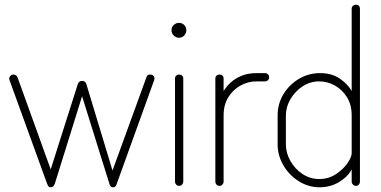

<svg xmlns="http://www.w3.org/2000/svg" viewBox="-20 -788 1615 814"><path d="M196 6Q189 6 186 2.5Q183 -1 179 -11L23 -441Q22 -443 20.5 -447.5Q19 -452 19 -454Q19 -459 21.5 -463Q24 -467 28 -469.5Q32 -472 37 -472Q42 -472 47 -469Q52 -466 54 -461L195 -70L310 -432Q312 -438 316.5 -441.5Q321 -445 328 -445Q335 -445 339.5 -441.5Q344 -438 346 -432L457 -65L601 -461Q604 -472 617 -472Q622 -472 626 -470Q630 -468 632.5 -464.5Q635 -461 635 -455Q635 -452 633.5 -447.5Q632 -443 631 -441L474 -6Q472 1 468 3.5Q464 6 459 6Q453 6 450.5 3.5Q448 1 445 -5L328 -380L213 -11Q210 -2 206 2Q202 6 196 6Z M739 0Q732 0 727 -5.5Q722 -11 722 -18V-455Q722 -463 727 -467.5Q732 -472 739 -472Q747 -472 752 -467.5Q757 -463 757 -455V-18Q757 -11 752 -5.5Q747 0 739 0ZM739 -628Q726 -628 716.5 -637.5Q707 -647 707 -660Q707 -673 716.5 -682Q726 -691 739 -691Q752 -691 761 -682Q770 -673 770 -660Q770 -647 761 -637.5Q752 -628 739 -628Z M910 0Q903 0 898 -5.5Q893 -11 893 -18V-455Q893 -463 898 -467.5Q903 -472 910 -472Q918 -472 923 -467.5Q928 -463 928 -455V-402Q940 -422 959 -439Q978 -456 1005 -467Q1032 -478 1067 -478H1104Q1111 -478 1116 -473Q1121 -468 1121 -460Q1121 -453 1116 -448Q1111 -443 1104 -443H1067Q1032 -443 1000 -425.5Q968 -408 948 -376Q928 -344 928 -298V-18Q928 -11 923 -5.5Q918 0 910 0Z M1335 6Q1288 6 1247 -19.5Q1206 -45 1181.5 -87Q1157 -129 1157 -176V-298Q1157 -348 1181.5 -388.5Q1206 -429 1247 -453.5Q1288 -478 1337 -478Q1387 -478 1421 -454.5Q1455 -431 1471 -402V-751Q1471 -759 1476.5 -763.5Q1482 -768 1489 -768Q1497 -768 1501.5 -763.5Q1506 -759 1506 -751V-18Q1506 -11 1501.5 -5.5Q1497 0 1489 0Q1482 0 1476.5 -5.5Q1471 -11 1471 -18V-70Q1455 -39 1418 -16.5Q1381 6 1335 6ZM1333 -29Q1373 -29 1404 -49.5Q1435 -70 1453 -96Q1471 -122 1471 -139V-298Q1471 -344 1451 -376Q1431 -408 1399.5 -425.5Q1368 -443 1334 -443Q1295 -443 1263 -422Q1231 -401 1211.5 -368Q1192 -335 1192 -298V-176Q1192 -139 1211.5 -105Q1231 -71 1263 -50Q1295 -29 1333 -29Z"/></svg>

Font: Dosis ExtraLight ExtraLight
Style: Regular
Weight: 250
Version: Version 3.001; ttfautohint (v1.8.2)